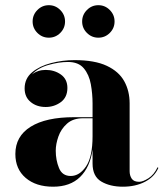

<svg xmlns="http://www.w3.org/2000/svg" viewBox="-20 -695 620 725"><path d="M290.2 -613.9Q290.2 -639.1 308.2 -657.2Q326.2 -675.4 351.4 -675.4Q376.6 -675.4 394.6 -657.2Q412.6 -639.1 412.6 -613.9Q412.6 -588.7 394.6 -570.7Q376.6 -552.7 351.4 -552.7Q326.2 -552.7 308.2 -570.7Q290.2 -588.7 290.2 -613.9ZM103.2 -613.9Q103.2 -639.1 121.2 -657.2Q139.2 -675.4 164.4 -675.4Q189.6 -675.4 207.6 -657.2Q225.6 -639.1 225.6 -613.9Q225.6 -588.7 207.6 -570.7Q189.6 -552.7 164.4 -552.7Q139.2 -552.7 121.2 -570.7Q103.2 -588.7 103.2 -613.9ZM260 -252.5H329.5V-304.5Q329.5 -340.5 323 -376.8Q316.5 -413 296.5 -437Q276.5 -461 236.5 -461Q202.5 -461 163 -449.8Q123.5 -438.5 100 -413.5Q122.5 -431 152.5 -431Q185.5 -431 210 -413.5Q234.5 -396 234.5 -363Q234.5 -327.5 209.5 -309.2Q184.5 -291 152.5 -291Q118.5 -291 95.8 -309.8Q73 -328.5 73 -361Q73 -398.5 101.2 -422Q129.5 -445.5 172.8 -456.8Q216 -468 261.5 -468Q337.5 -468 383.2 -446.5Q429 -425 449.2 -388.2Q469.5 -351.5 469.5 -304.5V-48.5Q469.5 -32 477.5 -20.2Q485.5 -8.5 505.5 -8.5Q519.5 -8.5 540.5 -21.8Q561.5 -35 575 -63.5L578 -61Q563 -27 527.2 -8.5Q491.5 10 444 10Q395.5 10 362.5 -9.5Q329.5 -29 329.5 -77.5V-130Q320 -63.5 282.5 -26.8Q245 10 180.5 10Q116 10 77 -23.2Q38 -56.5 38 -113.5Q38 -180.5 95.8 -216.5Q153.5 -252.5 260 -252.5ZM247 -30.5Q280.5 -30.5 305 -66.8Q329.5 -103 329.5 -180.5V-248.5H294Q256 -248.5 233.2 -228.2Q210.5 -208 200.5 -179.5Q190.5 -151 190.5 -126Q190.5 -90.5 202.8 -60.5Q215 -30.5 247 -30.5Z"/></svg>

Font: Bodoni* 36pt
Style: Bold
Weight: 700
Version: Version 2.3